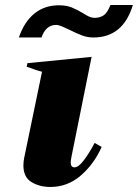

<svg xmlns="http://www.w3.org/2000/svg" viewBox="-20 -733 548 763"><path d="M214 -712Q244 -712 265 -703.5Q286 -695 309 -681Q325 -671 335 -666.5Q345 -662 356 -662Q376 -662 391 -671.5Q406 -681 419 -713H508Q469 -584 351 -584Q328 -584 306.5 -592Q285 -600 255 -615Q241 -622 226.5 -628Q212 -634 203 -634Q182 -634 167.5 -621Q153 -608 145 -584H55Q76 -646 116.5 -679Q157 -712 214 -712ZM73 -76Q73 -89 76 -105L147 -448Q128 -452 86 -468L89 -482L344 -507L265 -115Q261 -95 261 -88Q261 -68 276 -68Q292 -68 313.5 -96.5Q335 -125 356 -165L384 -149Q353 -80 300.5 -35Q248 10 180 10Q137 10 105 -9.5Q73 -29 73 -76Z"/></svg>

Font: Trirong Black
Style: Italic
Weight: 900
Italic angle: -12°
Designer: Katatrad Team
Foundry: CadsonDemak
Version: Version 1.001